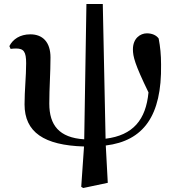

<svg xmlns="http://www.w3.org/2000/svg" viewBox="-20 -718 877 962"><path d="M397 224 520 198 510 11C699 -12 791 -138 787 -394C787 -444 783 -483 775 -525C763 -542 741 -551 716 -551C683 -551 646 -526 646 -471C646 -435 655 -397 724 -255C711 -118 647 -40 509 -23L495 -698H413L402 -20C276 -28 227 -91 227 -199C227 -278 233 -352 233 -430C233 -507 194 -546 132 -546C80 -546 44 -521 27 -487L33 -473C42 -474 50 -475 60 -475C99 -475 111 -459 111 -401C111 -336 103 -265 103 -195C103 -56 200 10 401 16L387 218Z"/></svg>

Font: Noto Serif CJK TC
Style: Bold
Weight: 700
Designer: Ryoko NISHIZUKA 西塚涼子 (kana & ideographs); Frank Grießhammer (Latin, Greek & Cyrillic); Wenlong ZHANG 张文龙 (bopomofo); San
Foundry: Adobe
Version: Version 2.001;hotconv 1.1.0;makeotfexe 2.6.0